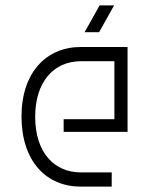

<svg xmlns="http://www.w3.org/2000/svg" viewBox="-20 -695 575 715"><path d="M60 -260C61 -93 153 0 281 0H396V-53H281C182 -53 111 -127 111 -260C111 -391 181 -467 281 -467H406V-251H217V-204H455V-520H281C154 -520 60 -427 60 -260ZM295 -575H349L405 -675H351Z"/></svg>

Font: Grotesk 01 Extrafine
Style: Bold
Weight: 400
Designer: Frank Adebiaye, contributions by Jérémy Landes, Ariel Martín Pérez
Foundry: Velvetyne Type Foundry
Version: Version 3.000;Glyphs 3.1.2 (3150)